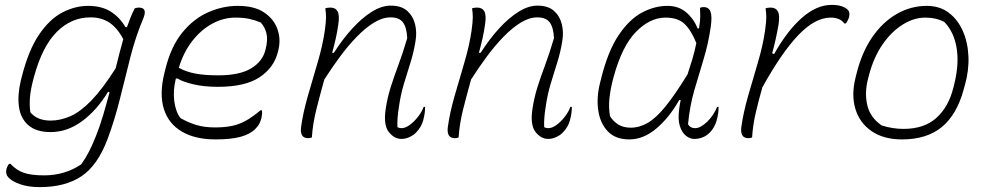

<svg xmlns="http://www.w3.org/2000/svg" viewBox="-20 -560 4050 785"><path d="M340 -536Q395 -536 432 -513Q469 -490 493 -449H499Q506 -469 514 -489Q522 -509 531 -526Q540 -529 548 -529Q584 -529 566 -485Q535 -412 513.5 -328Q492 -244 471 -158.5Q450 -73 420 8Q379 117 312.5 161Q246 205 143 205Q95 205 61.5 193Q28 181 14 165Q2 152 6 133Q9 120 17 110H23Q47 136 77.5 146.5Q108 157 160 157Q245 157 312 112Q331 85 344 59.5Q357 34 372 -3Q388 -43 401.5 -88.5Q415 -134 428 -183L422 -185Q376 -109 315.5 -64.5Q255 -20 187 -20Q128 -20 96 -48Q64 -76 57.5 -123.5Q51 -171 65 -230L69 -246Q97 -356 140 -419Q183 -482 235 -509Q287 -536 340 -536ZM104 -101Q132 -67 187 -67Q227 -67 268 -85Q309 -103 354 -149.5Q399 -196 453 -281Q460 -311 468 -341Q476 -371 484 -400Q459 -447 426.5 -468Q394 -489 350 -489Q272 -489 212.5 -430Q153 -371 119 -246L115 -231Q105 -192 102.5 -161.5Q100 -131 104 -101Z M952 -536Q1020 -536 1060 -509Q1100 -482 1114.5 -440.5Q1129 -399 1118 -355L1116 -347Q1100 -283 1041 -244Q982 -205 871 -205Q814 -205 770 -215.5Q726 -226 706 -239H699Q687 -191 692.5 -147Q698 -103 718 -77Q752 -58 784.5 -48.5Q817 -39 859 -39Q899 -39 929.5 -45.5Q960 -52 987 -67.5Q1014 -83 1045 -109H1051Q1052 -100 1051.5 -93.5Q1051 -87 1049 -78Q1046 -66 1041 -55.5Q1036 -45 1024 -33Q1002 -11 963 -0.5Q924 10 861 10Q778 10 723.5 -22Q669 -54 650 -114.5Q631 -175 652 -261L656 -277Q679 -370 725.5 -427Q772 -484 831.5 -510Q891 -536 952 -536ZM942 -488Q894 -488 848.5 -463.5Q803 -439 767 -393.5Q731 -348 711 -283Q739 -267 777 -259.5Q815 -252 873 -252Q959 -252 1006 -280Q1053 -308 1065 -355Q1076 -396 1069.5 -423Q1063 -450 1046 -468Q1022 -478 998.5 -483Q975 -488 942 -488Z M1310 -526Q1319 -529 1331 -529Q1352 -529 1360.5 -513Q1369 -497 1363 -459Q1359 -430 1352.5 -401.5Q1346 -373 1338 -344H1345Q1380 -399 1419.5 -442.5Q1459 -486 1499.5 -511.5Q1540 -537 1577 -537Q1621 -537 1645 -515.5Q1669 -494 1677 -461Q1685 -428 1679 -393Q1672 -348 1658.5 -305Q1645 -262 1631.5 -217.5Q1618 -173 1611 -123Q1607 -98 1605.5 -77.5Q1604 -57 1605 -40Q1612 -36 1622 -36Q1637 -36 1655 -49Q1673 -62 1689 -82.5Q1705 -103 1712 -123H1718Q1718 -111 1716.5 -98.5Q1715 -86 1710 -67Q1702 -39 1680 -17Q1670 -7 1654 0.5Q1638 8 1621 8Q1592 8 1569.5 -20.5Q1547 -49 1557 -115Q1564 -161 1577 -202.5Q1590 -244 1608 -292Q1626 -340 1645 -404Q1643 -448 1627.5 -468.5Q1612 -489 1577 -489Q1544 -489 1509 -467.5Q1474 -446 1438.5 -409.5Q1403 -373 1369.5 -327.5Q1336 -282 1306 -235Q1289 -174 1274 -115Q1259 -56 1255 2Q1248 5 1240 5Q1205 5 1211 -41Q1219 -99 1238.5 -167Q1258 -235 1278.5 -304Q1299 -373 1308 -435Q1313 -471 1313 -489.5Q1313 -508 1310 -526Z M1910 -526Q1919 -529 1931 -529Q1952 -529 1960.5 -513Q1969 -497 1963 -459Q1959 -430 1952.5 -401.5Q1946 -373 1938 -344H1945Q1980 -399 2019.5 -442.5Q2059 -486 2099.5 -511.5Q2140 -537 2177 -537Q2221 -537 2245 -515.5Q2269 -494 2277 -461Q2285 -428 2279 -393Q2272 -348 2258.5 -305Q2245 -262 2231.5 -217.5Q2218 -173 2211 -123Q2207 -98 2205.5 -77.5Q2204 -57 2205 -40Q2212 -36 2222 -36Q2237 -36 2255 -49Q2273 -62 2289 -82.5Q2305 -103 2312 -123H2318Q2318 -111 2316.5 -98.5Q2315 -86 2310 -67Q2302 -39 2280 -17Q2270 -7 2254 0.5Q2238 8 2221 8Q2192 8 2169.5 -20.5Q2147 -49 2157 -115Q2164 -161 2177 -202.5Q2190 -244 2208 -292Q2226 -340 2245 -404Q2243 -448 2227.5 -468.5Q2212 -489 2177 -489Q2144 -489 2109 -467.5Q2074 -446 2038.5 -409.5Q2003 -373 1969.5 -327.5Q1936 -282 1906 -235Q1889 -174 1874 -115Q1859 -56 1855 2Q1848 5 1840 5Q1805 5 1811 -41Q1819 -99 1838.5 -167Q1858 -235 1878.5 -304Q1899 -373 1908 -435Q1913 -471 1913 -489.5Q1913 -508 1910 -526Z M2709 -536Q2754 -536 2785 -510Q2816 -484 2832 -444H2838Q2843 -474 2843 -494Q2843 -514 2842 -528Q2848 -531 2857 -531Q2878 -531 2885 -512Q2892 -493 2886 -451Q2876 -381 2856.5 -317.5Q2837 -254 2818.5 -190Q2800 -126 2793 -52Q2802 -36 2822 -36Q2844 -36 2871 -62Q2898 -88 2912 -123H2918Q2918 -111 2916.5 -98.5Q2915 -86 2910 -67Q2901 -37 2882 -18Q2856 8 2818 8Q2801 8 2784.5 -5Q2768 -18 2759.5 -45Q2751 -72 2757 -115Q2759 -132 2763 -151H2757Q2717 -80 2664 -35Q2611 10 2553 10Q2497 10 2465.5 -22.5Q2434 -55 2426 -108.5Q2418 -162 2434 -224L2438 -240Q2466 -352 2509.5 -416.5Q2553 -481 2604.5 -508.5Q2656 -536 2709 -536ZM2474 -85Q2488 -63 2508.5 -50.5Q2529 -38 2559 -38Q2595 -38 2629 -58Q2663 -78 2701.5 -125.5Q2740 -173 2791 -256Q2801 -286 2810.5 -317.5Q2820 -349 2827 -384Q2806 -436 2779 -462Q2752 -488 2701 -488Q2637 -488 2580 -429.5Q2523 -371 2489 -246L2485 -231Q2475 -191 2471.5 -155.5Q2468 -120 2474 -85Z M3055 2Q3048 5 3040 5Q3005 5 3011 -41Q3019 -99 3038.5 -167Q3058 -235 3078.5 -304Q3099 -373 3108 -435Q3113 -471 3113 -489.5Q3113 -508 3110 -526Q3119 -529 3131 -529Q3152 -529 3160.5 -513Q3169 -497 3163 -459Q3158 -430 3151.5 -400.5Q3145 -371 3137 -342L3145 -339Q3199 -435 3259 -487.5Q3319 -540 3380 -540Q3406 -540 3422.5 -534Q3439 -528 3447 -519Q3455 -511 3452 -493Q3451 -486 3446.5 -477.5Q3442 -469 3438 -464H3432Q3415 -488 3376 -488Q3313 -488 3245 -417.5Q3177 -347 3097 -203Q3082 -151 3070 -99.5Q3058 -48 3055 2Z M3769 -536Q3822 -536 3859 -508Q3896 -480 3916.5 -433.5Q3937 -387 3939.5 -329.5Q3942 -272 3925 -212L3920 -194Q3892 -91 3830.5 -40.5Q3769 10 3668 10Q3593 10 3544 -23.5Q3495 -57 3477.5 -114Q3460 -171 3478 -243L3482 -259Q3504 -347 3546.5 -408.5Q3589 -470 3646.5 -503Q3704 -536 3769 -536ZM3763 -488Q3716 -488 3670 -459Q3624 -430 3588.5 -378.5Q3553 -327 3534 -257L3529 -238Q3514 -180 3526 -129.5Q3538 -79 3585 -47Q3607 -40 3629.5 -36.5Q3652 -33 3674 -33Q3759 -33 3809 -78.5Q3859 -124 3878 -202L3882 -218Q3902 -300 3891 -365Q3880 -430 3841 -470Q3808 -488 3763 -488Z"/></svg>

Font: Recursive Sn Csl St Lt
Style: Italic
Weight: 300
Italic angle: -15°
Version: Version 1.079;hotconv 1.0.112;makeotfexe 2.5.65598; ttfautoh